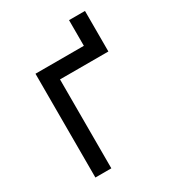

<svg xmlns="http://www.w3.org/2000/svg" viewBox="-167 -777 793 874"><g transform="rotate(-30 230.0 -340.0)"><path d="M414.8 -467.3H160.5V0H76.7V-545.5H331V-680.4H414.8Z"/></g></svg>

Font: Fast_Sans-Dotted
Style: Regular
Weight: 400
Version: Version 3.018